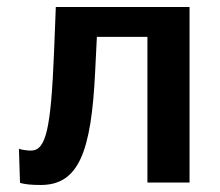

<svg xmlns="http://www.w3.org/2000/svg" viewBox="-20 -520 627 547"><path d="M34 -94 37 1C51 5 68 7 96 7C204 7 240 -87 251 -314L256 -415H400V0H520V-500H139L134 -372C125 -151 111 -91 68 -91C60 -91 41 -93 35 -96Z"/></svg>

Font: Perun SemiBold
Style: Regular
Weight: 600
Foundry: Copyright (c) Stefan Peev, Context Ltd, 2016
Version: Version 1.089